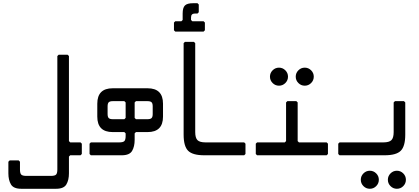

<svg xmlns="http://www.w3.org/2000/svg" viewBox="-20 -964 2600 1192"><path d="M112 208Q64 208 48 181Q32 154 32 112V40L40 32H96L104 40V88Q104 112 112 120Q120 128 144 128H296Q320 128 328 120Q336 112 336 88V-616L344 -624H400L408 -616V-88L416 -80H480L488 -72V-8L480 0H416L408 8V112Q408 154 392 181Q376 208 328 208Z M816 -96Q816 -54 800 -27Q784 0 736 0H544L536 -8V-72L544 -80H720Q744 -80 752 -88Q760 -96 760 -120V-136L752 -144H680Q584 -144 584 -240V-320Q584 -416 680 -416H896Q992 -416 992 -320V-240Q992 -144 896 -144H824L816 -136ZM648 -256Q648 -238 655 -231Q662 -224 680 -224H752L760 -232V-328L752 -336H680Q662 -336 655 -329Q648 -322 648 -304ZM816 -232 824 -224H896Q914 -224 921 -231Q928 -238 928 -256V-304Q928 -322 921 -329Q914 -336 896 -336H824L816 -328Z M1248 0Q1176 0 1148 -28Q1120 -56 1120 -128V-696L1128 -704H1184L1192 -696V-144Q1192 -108 1206 -94Q1220 -80 1256 -80H1496L1504 -72V-8L1496 0ZM1068 -768 1060 -776V-824L1068 -832H1106L1114 -840V-880Q1114 -916 1128 -930Q1142 -944 1178 -944H1206L1214 -936V-888L1206 -880H1190Q1166 -880 1166 -856V-840L1174 -832H1244L1252 -824V-776L1244 -768Z M1576 0 1568 -8V-72L1576 -80H1748L1756 -88V-328L1764 -336H1820L1828 -328V-88L1836 -80H2008L2016 -72V-8L2008 0ZM1712 -432Q1689 -432 1672.5 -448.5Q1656 -465 1656 -488Q1656 -511 1672.5 -527.5Q1689 -544 1712 -544Q1735 -544 1751.5 -527.5Q1768 -511 1768 -488Q1768 -465 1751.5 -448.5Q1735 -432 1712 -432ZM1872 -432Q1849 -432 1832.5 -448.5Q1816 -465 1816 -488Q1816 -511 1832.5 -527.5Q1849 -544 1872 -544Q1895 -544 1911.5 -527.5Q1928 -511 1928 -488Q1928 -465 1911.5 -448.5Q1895 -432 1872 -432Z M2088 0 2080 -8V-72L2088 -80H2360Q2396 -80 2410 -94Q2424 -108 2424 -144V-328L2432 -336H2488L2496 -328V-128Q2496 -56 2468 -28Q2440 0 2368 0ZM2276 208Q2253 208 2236.5 191.5Q2220 175 2220 152Q2220 129 2236.5 112.5Q2253 96 2276 96Q2299 96 2315.5 112.5Q2332 129 2332 152Q2332 175 2315.5 191.5Q2299 208 2276 208ZM2444 208Q2421 208 2404.5 191.5Q2388 175 2388 152Q2388 129 2404.5 112.5Q2421 96 2444 96Q2467 96 2483.5 112.5Q2500 129 2500 152Q2500 175 2483.5 191.5Q2467 208 2444 208Z"/></svg>

Font: Hasubi Mono
Style: Regular
Weight: 400
Designer: Eli Heuer
Foundry: Eli Heuer
Version: Version 1.000